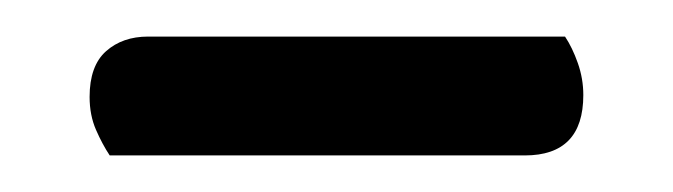

<svg xmlns="http://www.w3.org/2000/svg" viewBox="-20 -655 368 105"><path d="M40 -570Q36 -576 32.5 -584Q29 -592 29 -602Q29 -619 38 -627Q47 -635 61 -635H289Q293 -629 296 -620.5Q299 -612 299 -603Q299 -570 267 -570Z"/></svg>

Font: Baloo Da 2
Style: Regular
Weight: 400
Designer: Noopur Datye, Sulekha Rajkumar and Ek Type
Foundry: Ek Type
Version: Version 1.640;hotconv 1.0.111;makeotfexe 2.5.65597; ttfautoh